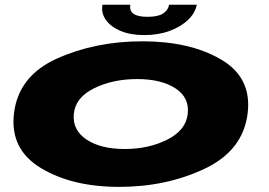

<svg xmlns="http://www.w3.org/2000/svg" viewBox="-20 -762 1102 788"><path d="M469 5Q275.5 5 147.5 -72.5Q19.5 -150 37.5 -297.5Q56 -450.5 213.5 -521.5Q371 -592.5 564.5 -592.5Q758.5 -592.5 886.2 -518.5Q1014 -444.5 996.5 -297.5Q978 -144.5 820.5 -69.8Q663 5 469 5ZM492 -150.5Q590.5 -150.5 667 -189.2Q743.5 -228 750.5 -295Q758 -362 699.5 -399.8Q641 -437.5 542.5 -437.5Q443.5 -437.5 366.8 -400Q290 -362.5 283 -295Q276.5 -228.5 334.8 -189.5Q393 -150.5 492 -150.5ZM571.5 -618Q515 -618 474.5 -635.2Q434 -652.5 414.2 -680.8Q394.5 -709 400.5 -742.5H515Q506 -693 585 -693Q628.5 -693 649.2 -706.5Q670 -720 674 -742.5H787.5Q781.5 -709 752.2 -680.8Q723 -652.5 676.5 -635.2Q630 -618 571.5 -618Z"/></svg>

Font: Anybody UltraExpanded ExtraBold
Style: Italic
Weight: 800
Width: 9
Italic angle: -10°
Designer: Tyler Finck
Foundry: Etcetera Type Company
Version: Version 1.010; ttfautohint (v1.8.3) -l 8 -r 50 -G 200 -x 14 